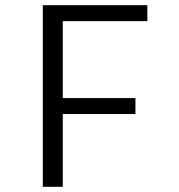

<svg xmlns="http://www.w3.org/2000/svg" viewBox="-20 -720 690 740"><path d="M145 0V-700H548V-638.5H222V-342H502V-280.5H222V0Z"/></svg>

Font: Trispace Light
Style: Regular
Weight: 300
Designer: Tyler Finck
Foundry: Etcetera Type Company
Version: Version 1.210; ttfautohint (v1.8.3)